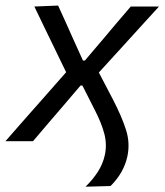

<svg xmlns="http://www.w3.org/2000/svg" viewBox="-44 -520 606 707"><path d="M271 167.5Q299 140 317 111.5Q335 83 342 51Q350.5 12.5 340.2 -27.2Q330 -67 303.5 -118L259.5 -205H252.5L180.5 -120.5Q152.5 -88 129.2 -60.8Q106 -33.5 77.5 0H-24Q5.5 -33.5 27.2 -58.5Q49 -83.5 68.8 -105.8Q88.5 -128 110.5 -153L199.5 -254L154 -348Q135.5 -386 120 -418Q104.5 -450 82.5 -496L170 -499.5Q186 -464.5 199 -435.8Q212 -407 225 -377.5L261.5 -297H268.5L336.5 -377Q363 -408.5 386 -435.8Q409 -463 437.5 -496H541.5Q512 -464 490.8 -440.5Q469.5 -417 450.5 -396.2Q431.5 -375.5 409 -350.5L320 -253L372.5 -152.5Q405 -89.5 420.2 -41.2Q435.5 7 425 56Q412 116.5 363 165Z"/></svg>

Font: Commissioner
Style: Italic
Weight: 400
Italic angle: -12°
Designer: Kostas Bartsokas
Foundry: Kostas Bartsokas
Version: Version 1.000; ttfautohint (v1.8.3)